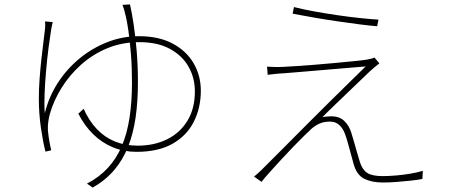

<svg xmlns="http://www.w3.org/2000/svg" viewBox="-20 -799 2040 870"><path d="M219 -699Q218 -694 216 -686Q214 -678 212 -666Q207 -636 200.5 -586.5Q194 -537 189 -480.5Q184 -424 182 -372.5Q180 -321 183 -286Q201 -360 242 -423.5Q283 -487 341 -534.5Q399 -582 467.5 -608.5Q536 -635 609 -635Q700 -635 762.5 -601.5Q825 -568 857.5 -512Q890 -456 890 -388Q890 -311 858.5 -248Q827 -185 762.5 -148Q698 -111 598 -111Q541 -111 491.5 -131.5Q442 -152 402.5 -190.5Q363 -229 335 -284L359 -306Q383 -252 418.5 -214.5Q454 -177 500.5 -158Q547 -139 604 -139Q679 -139 737.5 -168Q796 -197 829.5 -252Q863 -307 863 -385Q863 -446 834.5 -496.5Q806 -547 750 -577.5Q694 -608 611 -608Q533 -608 466.5 -580.5Q400 -553 347.5 -506Q295 -459 259 -401Q223 -343 206 -283Q202 -270 199 -249Q196 -228 197 -208Q198 -195 200.5 -178.5Q203 -162 206 -146Q209 -130 212 -118L186 -112Q175 -154 165.5 -219Q156 -284 156 -353Q156 -396 159.5 -443.5Q163 -491 168 -535Q173 -579 177.5 -614.5Q182 -650 184 -669Q185 -680 185 -687Q185 -694 184 -702ZM569 -779Q577 -745 585.5 -689Q594 -633 599.5 -565.5Q605 -498 605 -427Q605 -340 594.5 -267Q584 -194 560.5 -134.5Q537 -75 497.5 -28.5Q458 18 400 51L374 33Q430 4 469 -38.5Q508 -81 532 -137.5Q556 -194 567 -266Q578 -338 578 -426Q578 -497 573 -557.5Q568 -618 561.5 -662Q555 -706 550 -725Q547 -739 543 -753Q539 -767 535 -777Z M1312 -767Q1351 -757 1403 -747.5Q1455 -738 1510 -730Q1565 -722 1613.5 -717Q1662 -712 1695 -710L1689 -680Q1653 -683 1606.5 -689Q1560 -695 1508.5 -702.5Q1457 -710 1405 -719Q1353 -728 1306 -737ZM1699 -512Q1691 -506 1675 -492.5Q1659 -479 1654 -474Q1642 -462 1615 -436.5Q1588 -411 1555 -379Q1522 -347 1491 -317.5Q1460 -288 1441 -268Q1450 -270 1462 -271Q1474 -272 1481 -272Q1518 -272 1540 -251Q1562 -230 1572 -197Q1577 -181 1584 -157Q1591 -133 1598 -108Q1605 -83 1611 -64Q1622 -30 1644 -15.5Q1666 -1 1714 -1Q1742 -1 1776 -4Q1810 -7 1842 -12.5Q1874 -18 1896 -25L1894 12Q1873 16 1841.5 19.5Q1810 23 1776.5 25.5Q1743 28 1715 28Q1665 28 1630.5 11Q1596 -6 1582 -57Q1578 -72 1571 -97.5Q1564 -123 1557 -148.5Q1550 -174 1544 -190Q1535 -216 1518 -232Q1501 -248 1475 -248Q1449 -248 1429 -239.5Q1409 -231 1392 -216Q1380 -205 1357.5 -183Q1335 -161 1307.5 -132.5Q1280 -104 1252.5 -74Q1225 -44 1201.5 -18Q1178 8 1165 25L1131 1Q1136 -3 1144.5 -10Q1153 -17 1162 -26Q1169 -33 1199.5 -63.5Q1230 -94 1274.5 -138.5Q1319 -183 1370.5 -235Q1422 -287 1473.5 -337.5Q1525 -388 1568 -430.5Q1611 -473 1637 -498Q1611 -496 1571.5 -492.5Q1532 -489 1487.5 -485.5Q1443 -482 1400 -478Q1357 -474 1322 -471.5Q1287 -469 1267 -467Q1244 -466 1227 -464Q1210 -462 1193 -460L1190 -497Q1207 -496 1225 -495.5Q1243 -495 1264 -496Q1284 -497 1321.5 -499.5Q1359 -502 1405 -505.5Q1451 -509 1496.5 -513.5Q1542 -518 1579.5 -521.5Q1617 -525 1637 -528Q1649 -530 1659.5 -532.5Q1670 -535 1677 -538Z"/></svg>

Font: Noto Sans TC Thin
Style: Regular
Weight: 100
Designer: Ryoko NISHIZUKA 西塚涼子 (kana, bopomofo & ideographs); Paul D. Hunt (Latin, Greek & Cyrillic); Sandoll Communications 산돌커뮤니
Foundry: Adobe
Version: Version 2.004-H2;hotconv 1.0.118;makeotfexe 2.5.65603